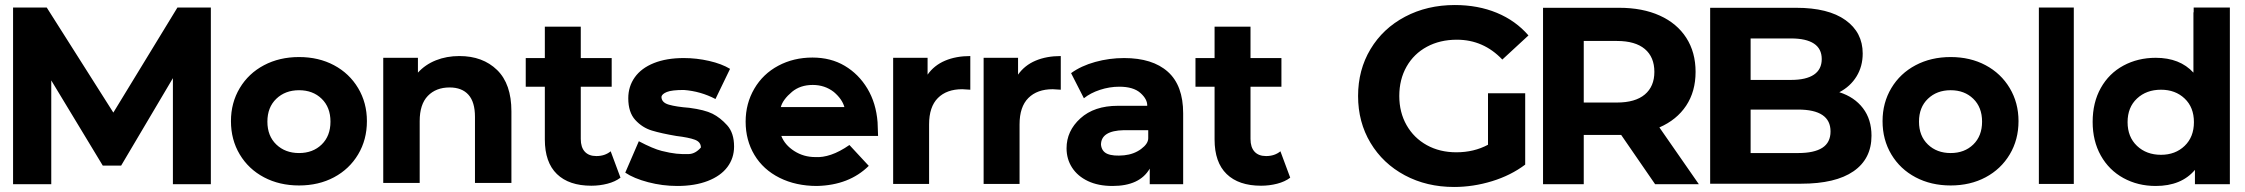

<svg xmlns="http://www.w3.org/2000/svg" viewBox="-20 -732 8934 764"><path d="M668 1V-421L462 -73H389L184 -412V1H32V-702H166L431 -284L686 -702H819V1Z M899 -250Q899 -323 934 -381.5Q969 -440 1030.5 -472.5Q1092 -505 1170 -505Q1248 -505 1309 -472.5Q1370 -440 1405 -381.5Q1440 -323 1440 -250Q1440 -176 1405 -117.5Q1370 -59 1309 -26.5Q1248 6 1170 6Q1092 6 1030.5 -26.5Q969 -59 934 -117.5Q899 -176 899 -250ZM1295 -248Q1295 -305 1260 -339Q1225 -373 1170 -373Q1115 -373 1079.5 -339Q1044 -305 1044 -248Q1044 -191 1079.5 -157Q1115 -123 1170 -123Q1225 -123 1260 -157Q1295 -191 1295 -248Z M2015 -289V-4H1870V-267Q1870 -326 1844 -355Q1818 -384 1769 -384Q1715 -384 1682.5 -350.5Q1650 -317 1650 -250V-4H1505V-502H1643V-443Q1672 -475 1714.5 -492Q1757 -509 1808 -509Q1901 -509 1958 -453.5Q2015 -398 2015 -289Z M2449 -25Q2428 -9 2397 -1Q2366 7 2333 7Q2244 7 2196 -39.5Q2148 -86 2148 -177V-387H2072V-501H2148V-626H2291V-501H2414V-387H2291V-179Q2291 -146 2307 -128.5Q2323 -111 2353 -111Q2387 -111 2410 -130Z M2468 -45 2522 -170Q2579 -140 2613 -131.5Q2647 -123 2671.5 -120.5Q2696 -118 2721.5 -119Q2747 -120 2769 -145Q2769 -167 2745 -176Q2721 -185 2671 -191Q2612 -201 2574 -212.5Q2536 -224 2508 -254.5Q2480 -285 2480 -341Q2480 -388 2506 -424.5Q2532 -461 2582 -481Q2632 -501 2701 -501Q2752 -501 2802 -489.5Q2852 -478 2885 -458L2827 -338Q2768 -369 2701 -374Q2653 -374 2633.5 -366Q2614 -358 2612 -347Q2612 -324 2641.5 -315.5Q2671 -307 2723 -303Q2784 -295 2815 -279.5Q2846 -264 2873.5 -233.5Q2901 -203 2901 -149Q2901 -103 2874.5 -67.5Q2848 -32 2796.5 -12Q2745 8 2675 8Q2616 8 2559 -7Q2502 -22 2468 -45Z M3340 -306Q3331 -338 3298 -366Q3262 -394 3214 -394Q3165 -394 3132 -367Q3095 -336 3087 -306ZM3474 -191H3089Q3103 -155 3140.5 -131Q3178 -107 3224 -107Q3253 -105 3287 -116.5Q3321 -128 3360 -155L3437 -72Q3359 5 3231 8Q3147 8 3082 -24.5Q3017 -57 2982 -115.5Q2947 -174 2947 -248Q2947 -320 2981.5 -379Q3016 -438 3077 -470.5Q3138 -503 3213 -503Q3286 -503 3341.5 -470Q3397 -437 3431.5 -379.5Q3466 -322 3472 -246Q3472 -243 3474 -191Z M3841 -509V-375Q3817 -377 3809 -377Q3747 -377 3712 -342Q3677 -307 3677 -237V0H3534V-502H3671V-435Q3697 -472 3740.5 -490.5Q3784 -509 3841 -509Z M4201 -509V-375Q4177 -377 4169 -377Q4107 -377 4072 -342Q4037 -307 4037 -237V0H3894V-502H4031V-435Q4057 -472 4100.5 -490.5Q4144 -509 4201 -509Z M4549 -182V-214H4452Q4361 -212 4361 -156Q4364 -129 4387 -119.5Q4410 -110 4453 -114Q4492 -118 4520.5 -139Q4549 -160 4549 -182ZM4688 -281V1H4555V-61Q4515 8 4407 8Q4350 8 4309 -11.5Q4268 -31 4246 -65Q4224 -99 4224 -142Q4224 -211 4279 -261Q4334 -311 4428 -311H4545Q4546 -337 4518 -362Q4490 -387 4434 -387Q4395 -387 4357 -374.5Q4319 -362 4293 -341L4242 -441Q4282 -470 4338 -485.5Q4394 -501 4453 -501Q4566 -501 4627 -446.5Q4688 -392 4688 -281Z M5114 -25Q5093 -9 5062 -1Q5031 7 4998 7Q4909 7 4861 -39.5Q4813 -86 4813 -177V-387H4737V-501H4813V-626H4956V-501H5079V-387H4956V-179Q4956 -146 4972 -128.5Q4988 -111 5018 -111Q5052 -111 5075 -130Z M5901 -361H6049V-77Q5992 -34 5917 -11Q5842 12 5766 12Q5657 12 5570 -34.5Q5483 -81 5433.5 -163.5Q5384 -246 5384 -350Q5384 -454 5433.5 -536.5Q5483 -619 5571 -665.5Q5659 -712 5769 -712Q5861 -712 5936 -681Q6011 -650 6062 -591L5958 -495Q5883 -574 5777 -574Q5710 -574 5658 -546Q5606 -518 5577 -467Q5548 -416 5548 -350Q5548 -285 5577 -234Q5606 -183 5657.5 -154.5Q5709 -126 5775 -126Q5845 -126 5901 -156Z M6566 1 6431 -195H6423H6282V1H6120V-701H6423Q6516 -701 6584.5 -670Q6653 -639 6690 -581.5Q6727 -524 6727 -446Q6727 -368 6689.5 -311.5Q6652 -255 6583 -225L6740 1ZM6414 -569H6282V-324H6414Q6487 -324 6525 -356Q6563 -388 6563 -446Q6563 -505 6525 -537Q6487 -569 6414 -569Z M7427 -192Q7427 -100 7355.5 -50.5Q7284 -1 7147 -1H6785V-701H7127Q7255 -701 7323.5 -652Q7392 -603 7392 -519Q7392 -468 7367.5 -428Q7343 -388 7299 -365Q7359 -346 7393 -301.5Q7427 -257 7427 -192ZM6946 -579V-414H7107Q7167 -414 7198 -435Q7229 -456 7229 -497Q7229 -538 7198 -558.5Q7167 -579 7107 -579ZM7264 -209Q7264 -296 7135 -296H6946V-123H7135Q7199 -123 7231.5 -144Q7264 -165 7264 -209Z M7471 -250Q7471 -323 7506 -381.5Q7541 -440 7602.5 -472.5Q7664 -505 7742 -505Q7820 -505 7881 -472.5Q7942 -440 7977 -381.5Q8012 -323 8012 -250Q8012 -176 7977 -117.5Q7942 -59 7881 -26.5Q7820 6 7742 6Q7664 6 7602.5 -26.5Q7541 -59 7506 -117.5Q7471 -176 7471 -250ZM7867 -248Q7867 -305 7832 -339Q7797 -373 7742 -373Q7687 -373 7651.5 -339Q7616 -305 7616 -248Q7616 -191 7651.5 -157Q7687 -123 7742 -123Q7797 -123 7832 -157Q7867 -191 7867 -248Z M8093 -702H8232V0H8093Z M8710 -246Q8710 -305 8673 -340Q8636 -375 8579 -375Q8521 -375 8483.5 -340Q8446 -305 8446 -246Q8446 -187 8483.5 -151.5Q8521 -116 8579 -116Q8636 -116 8673 -151.5Q8710 -187 8710 -246ZM8853 1H8714V-56Q8660 8 8558 8Q8487 8 8429.5 -23.5Q8372 -55 8339.5 -113Q8307 -171 8307 -247Q8307 -324 8339.5 -382Q8372 -440 8429.5 -471Q8487 -502 8558 -502Q8654 -502 8708 -443V-683H8709V-702H8853Z"/></svg>

Font: Montserrat GRBold
Style: Regular
Weight: 700
Designer: Julieta Ulanovsky
Foundry: Julieta Ulanovsky
Version: Version 1.00 May 29, 2023, initial release